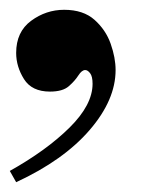

<svg xmlns="http://www.w3.org/2000/svg" viewBox="-30 -176 290 392"><path d="M3 196 -10 173Q65 131 112 84.5Q159 38 159 -5Q159 -20 154 -26.5Q149 -33 144 -33Q137 -33 130 -22Q123 -11 110.5 0Q98 11 72 11Q35 11 19 -14.5Q3 -40 3 -68Q3 -111 33.5 -133.5Q64 -156 101 -156Q140 -156 163 -135.5Q186 -115 196 -86.5Q206 -58 206 -33Q206 28 153 89.5Q100 151 3 196Z"/></svg>

Font: Libre Bodoni
Style: Bold Italic
Weight: 700
Italic angle: -13°
Version: Version 2.005;gftools[0.9.23]